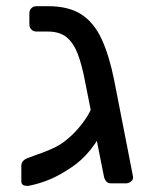

<svg xmlns="http://www.w3.org/2000/svg" viewBox="-20 -593 486 621"><path d="M339 0Q329 0 323.5 -6.5Q318 -13 316 -23L255 -330Q245 -383 231.5 -418.5Q218 -454 195.5 -472.5Q173 -491 134 -491H98Q88 -491 81.5 -497.5Q75 -504 75 -514V-550Q75 -560 81.5 -566.5Q88 -573 98 -573H135Q202 -573 243 -546.5Q284 -520 308.5 -467Q333 -414 349 -335L410 -23Q412 -13 404.5 -6.5Q397 0 387 0ZM210 -51Q173 -26 140.5 -12.5Q108 1 73 8Q63 9 56 6Q49 3 49 -7V-57Q49 -74 70 -82Q77 -85 96 -91.5Q115 -98 137 -107Q159 -116 175 -126Q200 -142 224 -167.5Q248 -193 264.5 -220.5Q281 -248 281 -269L339 -276Q338 -233 320 -189Q302 -145 273 -109Q244 -73 210 -51Z"/></svg>

Font: Rubik Light
Style: Regular
Weight: 400
Version: Version 2.101